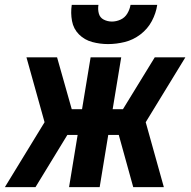

<svg xmlns="http://www.w3.org/2000/svg" viewBox="-41 -764 781 784"><path d="M-21 0H104L234 -213H276L241 0H366L401 -213H444L503 0H628L554 -265L716 -530H591L461 -318H419L454 -530H329L294 -318H252L192 -530H67L141 -265ZM400 -584Q434 -584 468.5 -592.5Q503 -601 532.5 -623.5Q562 -646 579 -678Q596 -710 601 -744H492Q489 -726 479 -709Q469 -692 451.5 -684Q434 -676 416 -676Q398 -676 382.5 -684Q367 -692 362.5 -709Q358 -726 361 -744H252Q247 -711 253 -678.5Q259 -646 281.5 -623.5Q304 -601 335.5 -592.5Q367 -584 400 -584Z"/></svg>

Font: Iosevka Sparkle
Style: Bold Italic
Weight: 700
Italic angle: -9°
Designer: Belleve Invis
Foundry: Belleve Invis
Version: Version 4.5.0; ttfautohint (v1.8.3)